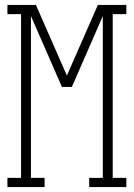

<svg xmlns="http://www.w3.org/2000/svg" viewBox="-20 -755 540 775"><path d="M10 0V-37H65V-698H10V-735H125L250 -450L375 -735H490V-698H435V-37H490V0H340V-37H395V-690L270 -404H230L105 -690V-37H160V0Z"/></svg>

Font: Iosevka Slab Extralight
Style: Regular
Weight: 200
Monospace: yes
Designer: Belleve Invis
Foundry: Belleve Invis
Version: Version 11.1.1; ttfautohint (v1.8.3)